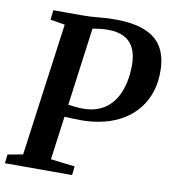

<svg xmlns="http://www.w3.org/2000/svg" viewBox="-88 -824 808 897"><g transform="rotate(10 316.5 -375.5)"><path d="M-4.5 0 0 -42 72 -55.5 158 -686 88.5 -697.5 94 -743H229.5Q271.5 -743 308.8 -747Q346 -751 385.5 -751Q471.5 -751 526.5 -729.2Q581.5 -707.5 608 -664.2Q634.5 -621 636 -556.5Q637.5 -500 622.8 -453.5Q608 -407 579.5 -370.8Q551 -334.5 510.5 -309.8Q470 -285 419 -272.2Q368 -259.5 309 -259.5Q294.5 -259.5 273.5 -260.2Q252.5 -261 234 -262.2Q215.5 -263.5 207 -264V-325.5Q220.5 -323 238.5 -320.5Q256.5 -318 275.8 -316.2Q295 -314.5 311.5 -314.5Q348.5 -314.5 378.2 -325.2Q408 -336 430.8 -356.5Q453.5 -377 468.8 -406.2Q484 -435.5 492 -472.2Q500 -509 500.5 -552.5Q500.5 -602 484.8 -634.2Q469 -666.5 437.8 -682.2Q406.5 -698 359.5 -697.5Q344 -697.5 325.5 -695.5Q307 -693.5 287.5 -690.2Q268 -687 249.5 -681L294 -727.5L204 -55.5L318.5 -42L314 0Z"/></g></svg>

Font: Merriweather 28pt SemiBold
Style: Italic
Weight: 600
Italic angle: -7.8°
Version: Version 2.101